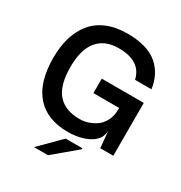

<svg xmlns="http://www.w3.org/2000/svg" viewBox="-215 -899 1195 1265"><g transform="rotate(30 382.5 -266.0)"><path d="M170.9 -367.2Q170.9 -226.1 227.5 -162.1Q284.2 -98.1 393.1 -98.1Q427.7 -98.1 460.9 -109.4Q494.1 -120.6 522 -141.8Q549.8 -163.1 566.9 -199Q584 -234.9 584 -279.8V-292H388.2V-401.9H708V0H608.9L597.2 -124Q593.8 -85.4 577.1 -63Q547.4 -24.4 491 -5.1Q434.6 14.2 369.1 14.2Q211.4 14.2 127.2 -80.8Q43 -175.8 43 -362.8Q43 -447.3 63.2 -515.9Q83.5 -584.5 124.8 -636Q166 -687.5 232.9 -715.8Q299.8 -744.1 388.2 -744.1Q464.8 -744.1 523.2 -726.8Q581.5 -709.5 618.9 -676.8Q656.2 -644 677.7 -601.6Q699.2 -559.1 707 -504.9H582Q553.7 -631.8 386.2 -631.8Q281.2 -631.8 226.1 -564.9Q170.9 -498 170.9 -367.2ZM227.1 211.9 379.9 59.1H506.8V66.9L334 211.9Z"/></g></svg>

Font: Nacelle SemiBold
Style: Regular
Weight: 600
Designer: Sora Sagano
Foundry: Sora Sagano
Version: Version 1.000;FEAKit 1.0